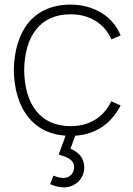

<svg xmlns="http://www.w3.org/2000/svg" viewBox="-20 -575 579 834"><path d="M258 239C306 239 346 201 346 153C346 110 320 85 286 71L307 14.5C395 8.5 462 -36 504 -117L463 -135C430 -64 366 -27 287 -27C154 -27 87 -123 85 -270C87 -414 151 -513 287 -513C368 -513 434 -473 464 -404L504 -421C471 -504 387 -555 287 -555C127 -555 43 -443 40 -270C43 -109 118.5 4 265 14.5L235 96C268 107 302 117 302 151C302 175 285 198 255 198C243 198 227 194 212 188L198 225C216 233 236 239 258 239Z"/></svg>

Font: Hauora ExtraLight
Style: Regular
Weight: 200
Designer: Mikhail Sharanda
Foundry: WCYS & Co.
Version: Version 1.010